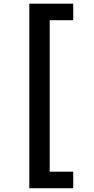

<svg xmlns="http://www.w3.org/2000/svg" viewBox="-20 -874 498 1020"><path d="M135.7 126V-854.5H369.1V-766.6H244.1V38.1H369.1V126Z"/></svg>

Font: Gothic A1 SemiBold
Style: Regular
Weight: 600
Version: Version 2.50